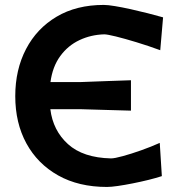

<svg xmlns="http://www.w3.org/2000/svg" viewBox="-20 -747 728 780"><path d="M414.5 12.5Q299.5 12.5 216 -34.5Q132.5 -81.5 87.2 -164.5Q42 -247.5 42 -356.5Q42 -464 85.8 -547.8Q129.5 -631.5 210 -679.2Q290.5 -727 401.5 -727Q418 -727 446.8 -722.2Q475.5 -717.5 510.5 -709.8Q545.5 -702 580.2 -693.2Q615 -684.5 642.5 -676.5L631 -543Q582 -561 534.2 -575.5Q486.5 -590 451 -598.8Q415.5 -607.5 403.5 -607.5Q349.5 -606 302.8 -584Q256 -562 224.8 -519.2Q193.5 -476.5 185 -413.5H304Q370.5 -416 419 -417.8Q467.5 -419.5 512 -421V-297.5Q464.5 -299 416.5 -300.2Q368.5 -301.5 303.5 -303.5H184.5Q195 -217 256.2 -161.5Q317.5 -106 431 -103.5Q445.5 -103.5 479.2 -112.8Q513 -122 553.8 -136.5Q594.5 -151 629 -166.5L637.5 -31.5Q614.5 -24 583.2 -16.2Q552 -8.5 519.2 -2Q486.5 4.5 458.8 8.5Q431 12.5 414.5 12.5Z"/></svg>

Font: Commissioner Loud SemiBold
Style: Regular
Weight: 600
Designer: Kostas Bartsokas
Foundry: Kostas Bartsokas
Version: Version 1.000; ttfautohint (v1.8.3)